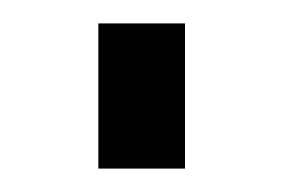

<svg xmlns="http://www.w3.org/2000/svg" viewBox="-20 -389 242 164"><path d="M64 -245V-369H138V-245Z"/></svg>

Font: Raleway-v4020 Medium
Style: Regular
Weight: 500
Designer: Matt McInerney, Pablo Impallari, Rodrigo Fuenzalida
Foundry: Matt McInerney, Pablo Impallari, Rodrigo Fuenzalida
Version: Version 4.020;PS 004.020;hotconv 1.0.88;makeotf.lib2.5.64775